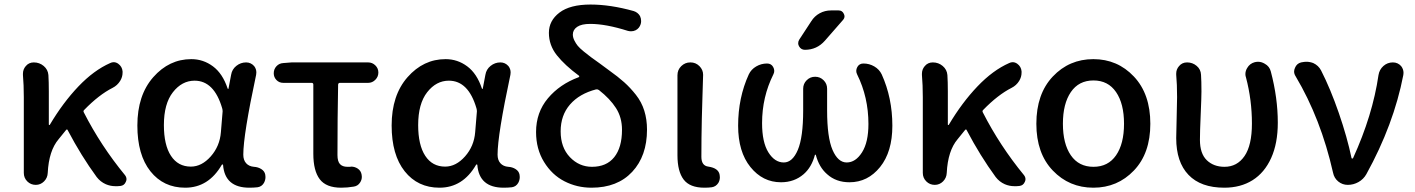

<svg xmlns="http://www.w3.org/2000/svg" viewBox="-20 -830 6352 862"><path d="M541 -43.9Q547.9 -35.2 547.9 -25.4Q547.9 -19.5 544.9 -13.7Q538.1 2.9 520.5 4.9L507.8 5.9Q502.9 5.9 498 5.9Q475.6 5.9 455.1 -2.9Q430.7 -13.7 414.1 -35.2Q344.7 -129.9 284.2 -245.1Q281.2 -252 276.4 -246.1Q246.1 -209 243.2 -205.1Q199.2 -153.3 194.3 -53.7Q193.4 -31.2 177.7 -15.6Q162.1 0 140.6 0Q118.2 0 102.5 -15.6Q86.9 -31.2 86.9 -53.7V-393.6Q86.9 -449.2 83 -493.2Q83 -496.1 83 -499Q83 -518.6 95.7 -533.2Q109.4 -549.8 131.8 -549.8Q157.2 -549.8 176.3 -533.7Q195.3 -517.6 197.3 -493.2Q199.2 -462.9 199.2 -418.9V-271.5Q199.2 -268.6 201.2 -268.6Q203.1 -268.6 204.1 -270.5Q262.7 -369.1 332 -441.9Q401.4 -514.6 474.6 -546.9Q482.4 -550.8 490.2 -550.8Q501 -550.8 510.7 -543.9Q528.3 -531.2 530.3 -509.8Q530.3 -506.8 530.3 -503.9Q530.3 -484.4 519.5 -466.8Q506.8 -446.3 485.4 -435.5Q423.8 -404.3 358.4 -336.9Q352.5 -332 356.4 -325.2Q432.6 -175.8 541 -43.9Z M811.5 12.7Q713.9 12.7 655.3 -61Q596.7 -134.8 596.7 -266.6Q596.7 -402.3 668 -483.4Q739.3 -564.5 838.9 -564.5Q892.6 -564.5 936 -532.2Q979.5 -500 1002 -432.6Q1002.9 -430.7 1004.4 -430.7Q1005.9 -430.7 1005.9 -432.6L1017.6 -494.1Q1021.5 -518.6 1041 -534.2Q1060.5 -549.8 1085 -549.8Q1106.4 -549.8 1121.1 -533.2Q1130.9 -520.5 1130.9 -504.9Q1130.9 -500 1129.9 -494.1Q1072.3 -224.6 1072.3 -135.7Q1072.3 -111.3 1085 -97.2Q1097.7 -83 1120.1 -81.1Q1138.7 -80.1 1153.3 -70.8Q1168 -61.5 1170.9 -45.9Q1171.9 -40 1171.9 -35.2Q1171.9 -21.5 1165 -8.8Q1155.3 7.8 1136.7 10.7Q1119.1 12.7 1099.6 12.7Q989.3 12.7 981.4 -89.8Q980.5 -91.8 978.5 -91.8Q976.6 -91.8 975.6 -89.8Q916 12.7 811.5 12.7ZM836.9 -82Q885.7 -82 926.3 -127.9Q966.8 -173.8 971.7 -236.3L979.5 -330.1Q979.5 -336.9 977.5 -343.8Q941.4 -467.8 853.5 -467.8Q796.9 -467.8 756.3 -416Q715.8 -364.3 715.8 -268.6Q715.8 -178.7 747.6 -130.4Q779.3 -82 836.9 -82Z M1511.7 12.7Q1444.3 12.7 1415.5 -25.4Q1386.7 -63.5 1386.7 -139.6V-450.2Q1386.7 -458 1378.9 -458H1252Q1233.4 -458 1221.2 -470.7Q1209 -483.4 1209 -501Q1209 -519.5 1221.2 -532.7Q1233.4 -545.9 1252 -546.9L1289.1 -549.8H1632.8Q1651.4 -549.8 1665 -536.6Q1678.7 -523.4 1678.7 -504.4Q1678.7 -485.4 1665 -471.7Q1651.4 -458 1632.8 -458H1505.9Q1499 -458 1498 -450.2Q1495.1 -300.8 1495.1 -133.8Q1495.1 -105.5 1506.3 -93.3Q1517.6 -81.1 1540 -81.1Q1545.9 -81.1 1551.8 -81.1Q1554.7 -82 1556.6 -82Q1572.3 -82 1585.9 -73.2Q1600.6 -63.5 1603.5 -45.9Q1604.5 -41 1604.5 -36.1Q1604.5 -22.5 1596.7 -10.7Q1586.9 4.9 1568.4 7.8Q1540 12.7 1511.7 12.7Z M1953.1 12.7Q1855.5 12.7 1796.9 -61Q1738.3 -134.8 1738.3 -266.6Q1738.3 -402.3 1809.6 -483.4Q1880.9 -564.5 1980.5 -564.5Q2034.2 -564.5 2077.6 -532.2Q2121.1 -500 2143.6 -432.6Q2144.5 -430.7 2146 -430.7Q2147.5 -430.7 2147.5 -432.6L2159.2 -494.1Q2163.1 -518.6 2182.6 -534.2Q2202.1 -549.8 2226.6 -549.8Q2248 -549.8 2262.7 -533.2Q2272.5 -520.5 2272.5 -504.9Q2272.5 -500 2271.5 -494.1Q2213.9 -224.6 2213.9 -135.7Q2213.9 -111.3 2226.6 -97.2Q2239.3 -83 2261.7 -81.1Q2280.3 -80.1 2294.9 -70.8Q2309.6 -61.5 2312.5 -45.9Q2313.5 -40 2313.5 -35.2Q2313.5 -21.5 2306.6 -8.8Q2296.9 7.8 2278.3 10.7Q2260.7 12.7 2241.2 12.7Q2130.9 12.7 2123 -89.8Q2122.1 -91.8 2120.1 -91.8Q2118.2 -91.8 2117.2 -89.8Q2057.6 12.7 1953.1 12.7ZM1978.5 -82Q2027.3 -82 2067.9 -127.9Q2108.4 -173.8 2113.3 -236.3L2121.1 -330.1Q2121.1 -336.9 2119.1 -343.8Q2083 -467.8 1995.1 -467.8Q1938.5 -467.8 1897.9 -416Q1857.4 -364.3 1857.4 -268.6Q1857.4 -178.7 1889.2 -130.4Q1920.9 -82 1978.5 -82Z M2637.7 -81.1Q2703.1 -81.1 2737.8 -124.5Q2772.5 -168 2772.5 -247.1Q2772.5 -302.7 2745.6 -344.7Q2718.8 -386.7 2668.9 -425.8Q2663.1 -429.7 2656.2 -428.7Q2581.1 -409.2 2539.1 -360.8Q2497.1 -312.5 2497.1 -240.2Q2497.1 -168 2538.6 -124.5Q2580.1 -81.1 2637.7 -81.1ZM2825.2 -780.3Q2843.8 -774.4 2853.5 -757.8Q2858.4 -747.1 2858.4 -735.4Q2858.4 -728.5 2856.4 -721.7Q2850.6 -703.1 2834 -694.3Q2824.2 -689.5 2813.5 -689.5Q2806.6 -689.5 2798.8 -691.4Q2700.2 -722.7 2629.9 -722.7Q2590.8 -722.7 2571.3 -709.5Q2551.8 -696.3 2551.8 -674.8Q2551.8 -662.1 2558.6 -648.4Q2565.4 -634.8 2573.7 -624.5Q2582 -614.3 2601.1 -598.6Q2620.1 -583 2632.8 -573.7Q2645.5 -564.5 2672.9 -544.9Q2700.2 -525.4 2713.9 -514.6Q2754.9 -485.4 2782.2 -460.9Q2809.6 -436.5 2835 -404.3Q2860.4 -372.1 2872.6 -333Q2884.8 -293.9 2884.8 -248Q2884.8 -129.9 2818.4 -58.6Q2752 12.7 2635.7 12.7Q2570.3 12.7 2514.2 -16.1Q2458 -44.9 2422.4 -103Q2386.7 -161.1 2386.7 -237.3Q2386.7 -325.2 2439.9 -388.7Q2493.2 -452.1 2578.1 -483.4Q2580.1 -484.4 2580.6 -486.8Q2581.1 -489.3 2579.1 -490.2Q2515.6 -537.1 2480 -582Q2444.3 -627 2444.3 -682.6Q2444.3 -737.3 2491.7 -773.4Q2539.1 -809.6 2630.9 -809.6Q2720.7 -809.6 2825.2 -780.3Z M3142.6 12.7Q3077.1 12.7 3049.3 -23.9Q3021.5 -60.5 3021.5 -132.8V-492.2Q3021.5 -516.6 3038.6 -533.2Q3055.7 -549.8 3079.1 -549.8H3080.1Q3103.5 -549.8 3120.1 -533.2Q3136.7 -516.6 3136.7 -494.1Q3136.7 -491.2 3133.8 -398.4Q3131.8 -335 3130.9 -297.9Q3129.9 -260.7 3129.4 -211.4Q3128.9 -162.1 3128.9 -126Q3128.9 -85.9 3160.2 -82Q3206.1 -75.2 3210.9 -44.9Q3211.9 -39.1 3211.9 -34.2Q3211.9 -20.5 3205.1 -8.8Q3194.3 7.8 3175.8 10.7Q3161.1 12.7 3142.6 12.7Z M3793.9 -11.7Q3733.4 -11.7 3693.4 -47.9Q3657.2 -79.1 3642.6 -134.8Q3641.6 -135.7 3640.6 -135.7Q3639.6 -135.7 3638.7 -134.8Q3624 -79.1 3587.9 -47.9Q3545.9 -11.7 3486.3 -11.7Q3404.3 -11.7 3349.1 -80.1Q3293.9 -148.4 3293.9 -265.6Q3293.9 -391.6 3341.8 -496.1Q3352.5 -518.6 3375 -531.7Q3397.5 -544.9 3423.8 -544.9Q3442.4 -544.9 3451.2 -529.3Q3456.1 -520.5 3456.1 -511.7Q3456.1 -503.9 3452.1 -496.1Q3401.4 -394.5 3401.4 -277.3Q3401.4 -191.4 3429.7 -146Q3458 -100.6 3499 -100.6Q3538.1 -100.6 3562 -157.2Q3585.9 -213.9 3585.9 -334V-431.6Q3585.9 -454.1 3601.6 -469.7Q3617.2 -485.4 3639.6 -485.4Q3662.1 -485.4 3677.7 -469.7Q3693.4 -454.1 3693.4 -431.6V-334Q3693.4 -212.9 3717.8 -156.7Q3742.2 -100.6 3781.2 -100.6Q3821.3 -100.6 3850.1 -146Q3878.9 -191.4 3878.9 -273.4Q3878.9 -393.6 3828.1 -496.1Q3824.2 -503.9 3824.2 -511.7Q3824.2 -520.5 3829.1 -529.3Q3837.9 -544.9 3856.4 -544.9Q3882.8 -544.9 3905.3 -531.7Q3927.7 -518.6 3938.5 -496.1Q3986.3 -390.6 3986.3 -265.6Q3986.3 -148.4 3931.2 -80.1Q3876 -11.7 3793.9 -11.7ZM3745.1 -783.2Q3761.7 -783.2 3768.6 -767.6Q3771.5 -761.7 3771.5 -756.8Q3771.5 -748 3764.6 -740.2L3683.6 -647.5Q3647.5 -606.4 3593.8 -606.4Q3576.2 -606.4 3567.4 -622.1Q3563.5 -628.9 3563.5 -635.7Q3563.5 -644.5 3568.4 -652.3L3622.1 -734.4Q3636.7 -757.8 3660.2 -770.5Q3683.6 -783.2 3710.9 -783.2Z M4577.1 -43.9Q4584 -35.2 4584 -25.4Q4584 -19.5 4581.1 -13.7Q4574.2 2.9 4556.6 4.9L4543.9 5.9Q4539.1 5.9 4534.2 5.9Q4511.7 5.9 4491.2 -2.9Q4466.8 -13.7 4450.2 -35.2Q4380.9 -129.9 4320.3 -245.1Q4317.4 -252 4312.5 -246.1Q4282.2 -209 4279.3 -205.1Q4235.4 -153.3 4230.5 -53.7Q4229.5 -31.2 4213.9 -15.6Q4198.2 0 4176.8 0Q4154.3 0 4138.7 -15.6Q4123 -31.2 4123 -53.7V-393.6Q4123 -449.2 4119.1 -493.2Q4119.1 -496.1 4119.1 -499Q4119.1 -518.6 4131.8 -533.2Q4145.5 -549.8 4168 -549.8Q4193.4 -549.8 4212.4 -533.7Q4231.4 -517.6 4233.4 -493.2Q4235.4 -462.9 4235.4 -418.9V-271.5Q4235.4 -268.6 4237.3 -268.6Q4239.3 -268.6 4240.2 -270.5Q4298.8 -369.1 4368.2 -441.9Q4437.5 -514.6 4510.7 -546.9Q4518.6 -550.8 4526.4 -550.8Q4537.1 -550.8 4546.9 -543.9Q4564.5 -531.2 4566.4 -509.8Q4566.4 -506.8 4566.4 -503.9Q4566.4 -484.4 4555.7 -466.8Q4543 -446.3 4521.5 -435.5Q4460 -404.3 4394.5 -336.9Q4388.7 -332 4392.6 -325.2Q4468.8 -175.8 4577.1 -43.9Z M4888.7 12.7Q4780.3 12.7 4706.5 -64.5Q4632.8 -141.6 4632.8 -274.4Q4632.8 -408.2 4706.5 -486.3Q4780.3 -564.5 4888.7 -564.5Q4997.1 -564.5 5070.8 -486.3Q5144.5 -408.2 5144.5 -274.4Q5144.5 -141.6 5070.8 -64.5Q4997.1 12.7 4888.7 12.7ZM5026.4 -274.4Q5026.4 -364.3 4990.7 -416.5Q4955.1 -468.8 4889.2 -468.8Q4823.2 -468.8 4787.6 -416.5Q4752 -364.3 4752 -274.4Q4752 -184.6 4787.6 -132.8Q4823.2 -81.1 4889.2 -81.1Q4955.1 -81.1 4990.7 -132.8Q5026.4 -184.6 5026.4 -274.4Z M5476.6 12.7Q5371.1 12.7 5315.9 -44.9Q5260.7 -102.5 5260.7 -210Q5260.7 -240.2 5262.7 -301.8Q5264.6 -363.3 5264.6 -393.6Q5264.6 -453.1 5260.7 -494.1Q5260.7 -497.1 5260.7 -500Q5260.7 -518.6 5273.4 -533.2Q5287.1 -549.8 5309.6 -549.8Q5334 -549.8 5352.5 -534.2Q5371.1 -518.6 5372.1 -494.1Q5374 -466.8 5374 -418.9Q5374 -392.6 5370.6 -315.4Q5367.2 -238.3 5367.2 -202.1Q5367.2 -140.6 5397.9 -110.8Q5428.7 -81.1 5477.5 -81.1Q5534.2 -81.1 5567.4 -129.4Q5600.6 -177.7 5600.6 -275.4Q5600.6 -380.9 5574.2 -481.4Q5571.3 -489.3 5571.3 -497.1Q5571.3 -511.7 5579.1 -524.4Q5590.8 -544.9 5613.3 -550.8Q5621.1 -552.7 5627.9 -552.7Q5643.6 -552.7 5658.2 -543.9Q5679.7 -532.2 5685.5 -508.8Q5716.8 -390.6 5716.8 -279.3Q5716.8 -186.5 5687 -120.6Q5657.2 -54.7 5603.5 -21Q5549.8 12.7 5476.6 12.7Z M6114.3 -47.9Q6101.6 -25.4 6079.1 -12.7Q6056.6 0 6031.2 0Q6006.8 0 5988.3 -15.1Q5969.7 -30.3 5964.8 -54.7Q5910.2 -296.9 5796.9 -487.3Q5790 -498 5790 -508.8Q5790 -516.6 5793.9 -525.4Q5801.8 -544.9 5821.3 -549.8L5827.1 -550.8Q5835.9 -552.7 5845.7 -552.7Q5860.4 -552.7 5876 -546.9Q5899.4 -536.1 5911.1 -513.7Q5953.1 -431.6 5990.7 -322.8Q6028.3 -213.9 6047.9 -120.1Q6048.8 -118.2 6051.3 -118.2Q6053.7 -118.2 6054.7 -120.1Q6142.6 -312.5 6168.9 -493.2Q6172.9 -517.6 6190.9 -533.7Q6209 -549.8 6233.4 -549.8Q6255.9 -549.8 6270.5 -533.2Q6281.2 -519.5 6281.2 -502.9Q6281.2 -498 6280.3 -493.2Q6237.3 -270.5 6114.3 -47.9Z"/></svg>

Font: Gen Jyuu Gothic P Medium
Style: Regular
Weight: 500
Designer: [Source Han Sans]
Ryoko NISHIZUKA  (kana & ideographs); Paul D. Hunt (Latin, Greek & Cyrillic); Wenlong ZHANG  (bopomofo
Version: Version 1.002.20150607